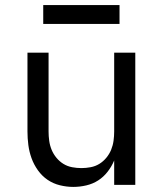

<svg xmlns="http://www.w3.org/2000/svg" viewBox="-20 -727 640 755"><path d="M268 8Q242 8 215.5 1.5Q189 -5 167 -20Q145 -35 129 -57.5Q113 -80 104 -105Q95 -130 91.5 -156.5Q88 -183 88 -210V-520H171V-210Q171 -192 173.5 -173.5Q176 -155 183 -138Q190 -121 202 -106.5Q214 -92 229.5 -82.5Q245 -73 263.5 -69.5Q282 -66 300 -66Q318 -66 336.5 -69.5Q355 -73 370.5 -82.5Q386 -92 398 -106.5Q410 -121 417 -138Q424 -155 426.5 -173.5Q429 -192 429 -210V-520H512V0H429V-96Q419 -72 403 -51.5Q387 -31 366 -17.5Q345 -4 319.5 2Q294 8 268 8ZM150 -633V-707H450V-633Z"/></svg>

Font: Iosevka Custom Extended
Style: Regular
Weight: 400
Width: 7
Monospace: yes
Designer: Belleve Invis
Foundry: Belleve Invis
Version: Version 11.2.4; ttfautohint (v1.8.4)